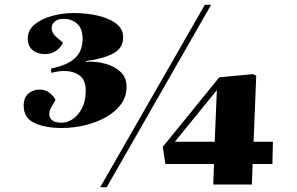

<svg xmlns="http://www.w3.org/2000/svg" viewBox="-20 -764 1230 795"><path d="M395 11 828 -744H854L422 11ZM1030 -177H1110L1108 -85H1026L1023 0H863L866 -85H665L654 -156L888 -444L1027 -457L1041 -451ZM869 -177 878 -391 704 -177ZM490 -609Q490 -565 449.5 -543Q409 -521 335 -511V-508Q376 -511 415 -500.5Q454 -490 479 -466.5Q504 -443 504 -405Q504 -364 481 -332.5Q458 -301 419 -279Q380 -257 332 -245.5Q284 -234 235 -234Q168 -234 123 -254.5Q78 -275 78 -327Q78 -359 97 -376Q116 -393 144 -393Q170 -393 187 -378Q204 -363 210 -350L196 -327Q177 -295 188 -275.5Q199 -256 234 -256Q275 -256 305 -293.5Q335 -331 335 -389Q335 -433 309.5 -451.5Q284 -470 246 -470Q236 -470 222 -468.5Q208 -467 193 -462L191 -480Q257 -493 289.5 -522.5Q322 -552 322 -603Q322 -646 299 -666Q276 -686 245 -686Q218 -686 205 -673.5Q192 -661 194 -643.5Q196 -626 213 -611L241 -587Q230 -565 210.5 -552.5Q191 -540 167 -540Q135 -540 115 -556.5Q95 -573 95 -605Q95 -639 123 -662.5Q151 -686 195 -698Q239 -710 285 -710Q339 -710 386 -699Q433 -688 461.5 -666Q490 -644 490 -609Z"/></svg>

Font: Literata 72pt Black
Style: Italic
Weight: 900
Italic angle: -2°
Designer: Latin by Veronika Burian and Jose Scaglione. Greek by Irene Vlachou. Cyrillic by Vera Evstafieva
Foundry: TypeTogether
Version: Version 3.002